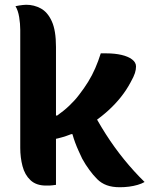

<svg xmlns="http://www.w3.org/2000/svg" viewBox="-20 -776 640 806"><path d="M215 0Q206 1 199.5 2Q193 3 187 3Q181 3 173 3Q132 3 108 -19.5Q84 -42 74.5 -78.5Q65 -115 65 -155Q65 -229 65 -290Q65 -351 65 -407Q65 -463 65 -522Q65 -581 65 -651Q65 -676 60.5 -704Q56 -732 45 -750Q53 -752 60.5 -753Q68 -754 75.5 -755Q83 -756 90 -756Q123 -756 151.5 -740.5Q180 -725 197.5 -686.5Q215 -648 215 -579Q215 -504 215 -431.5Q215 -359 215 -288Q215 -217 215 -145.5Q215 -74 215 0ZM483 10Q451 10 428 1.5Q405 -7 388 -24Q379 -33 371 -42.5Q363 -52 355 -63Q347 -74 339.5 -85.5Q332 -97 325 -110Q317 -127 309.5 -143.5Q302 -160 295.5 -177.5Q289 -195 284 -213H253L359 -327Q389 -268 424.5 -212.5Q460 -157 501 -106.5Q542 -56 587 -12Q575 -5 558 0Q541 5 522 7.5Q503 10 483 10ZM173 -291H220Q234 -301 246.5 -311Q259 -321 270.5 -332Q282 -343 292.5 -354.5Q303 -366 312 -378Q333 -405 350 -432.5Q367 -460 380 -490Q393 -520 403 -552H427Q462 -552 490 -545.5Q518 -539 534.5 -526.5Q551 -514 551 -497Q551 -484 546.5 -469.5Q542 -455 528 -430Q511 -398 487.5 -368.5Q464 -339 435.5 -313Q407 -287 375 -265Q343 -243 309.5 -226.5Q276 -210 241.5 -200Q207 -190 173 -186Z"/></svg>

Font: Recursive Monospace Casual ExtraBold
Style: Regular
Weight: 800
Version: Version 1.047